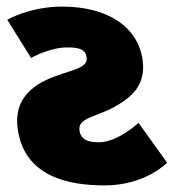

<svg xmlns="http://www.w3.org/2000/svg" viewBox="-20 -548 587 583"><path d="M169.2 -528C304.2 -528 400.5 -468 413.4 -363C422.9 -286 375.3 -250 326.6 -223C272.3 -193 216.7 -190 221.2 -153C225.4 -119 255.8 -116 280.8 -116C337.8 -116 400.5 -175 400.5 -175L487.4 -54C487.4 -54 421.8 15 297.8 15C192.8 15 51.9 -9 33.4 -160C20.5 -265 103.8 -303 169.2 -324C211.5 -338 246.5 -346 243.2 -373C240.3 -397 223.4 -404 184.4 -404C130.4 -404 74.3 -372 74.3 -372L2.1 -488C2.1 -488 70.2 -528 169.2 -528Z"/></svg>

Font: Hussar
Style: BdOpOblOne
Weight: 700
Foundry: Cannot Into Space Fonts
Version: Version 2.00